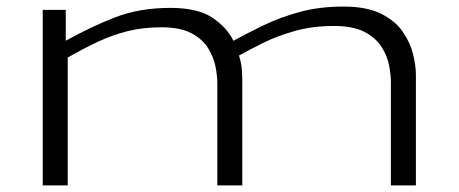

<svg xmlns="http://www.w3.org/2000/svg" viewBox="-20 -564 1395 584"><path d="M110 0V-534H180V-440Q255 -482 329.5 -511Q404 -540 498 -540Q581 -540 625.5 -510.5Q670 -481 690 -440Q732 -463 781.5 -487Q831 -511 891 -527.5Q951 -544 1025 -544Q1095 -544 1138.5 -522.5Q1182 -501 1205 -467.5Q1228 -434 1236.5 -399Q1245 -364 1245 -336V0H1169V-314Q1169 -336 1163.5 -365Q1158 -394 1140.5 -421.5Q1123 -449 1088.5 -467Q1054 -485 996 -485Q931 -485 877.5 -470Q824 -455 781.5 -434Q739 -413 707 -395Q714 -373 715.5 -353Q717 -333 717 -318V0H641V-311Q641 -333 635.5 -361.5Q630 -390 613 -417.5Q596 -445 562 -463Q528 -481 471 -481Q415 -481 369 -469.5Q323 -458 279 -437.5Q235 -417 186 -389V0Z"/></svg>

Font: Georama ExtraExtended Light
Style: Regular
Weight: 300
Width: 8
Designer: Jean-Baptiste Levee
Foundry: Production Type
Version: Version 1.000